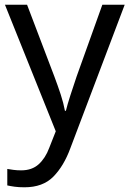

<svg xmlns="http://www.w3.org/2000/svg" viewBox="-20 -556 550 816"><path d="M1 -536H95L211 -231Q226 -191 238 -154.5Q250 -118 256 -85H260Q266 -110 279 -150.5Q292 -191 306 -232L415 -536H510L279 74Q251 150 206.5 195Q162 240 84 240Q60 240 42 237.5Q24 235 11 232V162Q22 164 37.5 166Q53 168 70 168Q116 168 144.5 142Q173 116 189 73L217 2Z"/></svg>

Font: Noto Sans Batak
Style: Regular
Weight: 400
Designer: Monotype Design Team
Foundry: Monotype Imaging Inc.
Version: Version 2.002; ttfautohint (v1.8.4.7-5d5b)